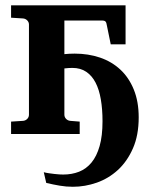

<svg xmlns="http://www.w3.org/2000/svg" viewBox="-20 -508 577 728"><path d="M399.9 -339.8 385.3 -411.1Q383.8 -422.4 380.1 -426.3Q376.5 -430.2 366.2 -430.2H224.1V-302.7Q232.9 -303.7 243.2 -304.2Q253.4 -304.7 263.2 -304.7Q314.9 -304.7 359.4 -289.6Q403.8 -274.4 436.3 -244.1Q468.8 -213.9 487.3 -168.5Q505.9 -123 505.9 -63Q505.9 4.9 484.1 54.4Q462.4 104 427 136.5Q391.6 168.9 346.9 184.6Q302.2 200.2 256.3 200.2Q231 200.2 206.5 196Q182.1 191.9 155.3 185.5L146 145Q155.3 147.5 165.8 148.9Q176.3 150.4 186.3 151.6Q196.3 152.8 205.1 153.3Q213.9 153.8 219.7 153.8Q252.4 153.8 279.8 143.1Q307.1 132.3 326.9 108.4Q346.7 84.5 357.7 45.9Q368.7 7.3 368.7 -48.3Q368.7 -93.8 362.3 -131.1Q356 -168.5 342.3 -194.8Q328.6 -221.2 306.9 -235.8Q285.2 -250.5 254.4 -250.5Q247.6 -250.5 239.5 -250Q231.4 -249.5 224.1 -248.5V-73.2Q224.1 -64 230.5 -57.4Q236.8 -50.8 246.1 -49.8L282.2 -46.9V0H22V-46.9L67.9 -49.8Q77.1 -50.8 83.5 -57.4Q89.8 -64 89.8 -73.2V-415Q89.8 -423.8 83.5 -430.4Q77.1 -437 67.9 -438L22 -440.9V-487.8H456.1V-339.8Z"/></svg>

Font: Charis SIL CyrE
Style: Bold
Weight: 700
Foundry: SIL International
Version: Version 5.000